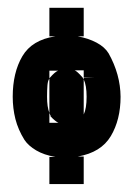

<svg xmlns="http://www.w3.org/2000/svg" viewBox="-20 -468 337 486"><path d="M12.2 -223.1Q12.2 -284.2 36.6 -325.7Q61 -367.2 120.1 -376H105V-448.2H191.9V-376H176.8Q203.6 -371.1 224.4 -360.1Q245.1 -349.1 254.9 -333Q284.7 -279.8 285.2 -223.1Q285.2 -165 260.5 -123.5Q235.8 -82 176.8 -71.8H191.9V-2H105V-70.8H120.1Q91.3 -75.7 71.5 -87.4Q51.8 -99.1 42 -113.8Q25.9 -139.6 19 -166.7Q12.2 -193.8 12.2 -223.1ZM99.1 -223.1Q99.1 -197.3 105 -182.1V-269Q101.1 -264.2 100.1 -252.2Q99.1 -240.2 99.1 -223.1ZM105 -157.2H127.9Q125 -158.2 118.9 -163.1Q112.8 -168 106.9 -174.8H108.9Q106.9 -176.8 106.4 -178.5Q106 -180.2 105 -182.1ZM105 -269Q105 -270 106 -271Q119.1 -286.1 127 -289.1H105ZM168.9 -290Q174.8 -288.1 189 -272Q189.9 -270 190.4 -269.5Q190.9 -269 191.9 -267.1V-271L222.2 -272H191.9V-290ZM191.9 -178.2Q199.2 -193.4 199.2 -223.1Q199.2 -252 191.9 -267.1Z"/></svg>

Font: Fundamental  Brigade Condensed
Style: Regular
Weight: 400
Width: 3
Designer: Peter Wiegel, original typeface by Carl Albert Fahrenwaldt 1901
Foundry: Peter Wiegel
Version: Version 0.000 2012 initial release